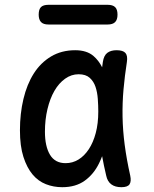

<svg xmlns="http://www.w3.org/2000/svg" viewBox="-20 -769 640 799"><path d="M239 10Q203 10 171 -2.5Q139 -15 115.5 -43Q92 -71 77.5 -116Q63 -161 63 -227Q63 -296 77.5 -357Q92 -418 120.5 -463Q149 -508 192.5 -534Q236 -560 293 -560Q341 -560 369 -536Q391 -517 405 -489Q406 -500 408 -511Q412 -538 426.5 -549Q441 -560 465 -560Q492 -560 502 -548.5Q512 -537 508 -511Q499 -453 494 -397Q489 -341 490 -283.5Q491 -226 499 -165.5Q507 -105 522 -38Q527 -14 519 -2Q511 10 485 10Q459 10 443 -2Q427 -14 422 -38Q412 -80 405 -119Q399 -103 392 -89Q370 -44 332.5 -17Q295 10 239 10ZM253 -90Q282 -90 306.5 -105Q331 -120 349.5 -148Q368 -176 378.5 -215.5Q389 -255 389 -305Q389 -330 387 -357.5Q385 -385 377.5 -407.5Q370 -430 353.5 -445Q337 -460 307 -460Q277 -460 251 -441.5Q225 -423 206.5 -391Q188 -359 177.5 -315Q167 -271 167 -221Q167 -160 188 -125Q209 -90 253 -90ZM182 -667Q160 -667 150.5 -677.5Q141 -688 141 -708Q141 -730 150.5 -739.5Q160 -749 182 -749H428Q449 -749 459 -739.5Q469 -730 469 -708Q469 -687 459 -677Q449 -667 428 -667Z"/></svg>

Font: Maple Mono NL Medium
Style: Regular
Weight: 500
Monospace: yes
Designer: subframe7536
Version: Version 7.000